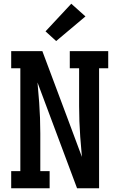

<svg xmlns="http://www.w3.org/2000/svg" viewBox="-20 -1009 640 1029"><path d="M40 0V-92H89V-643H40V-735H207L340 -380L419 -168L410 -276Q407 -317 405.5 -358.5Q404 -400 404 -441V-643H354V-735H560V-643H511V0H393L181 -567L190 -459Q193 -418 194.5 -376.5Q196 -335 196 -294V-92H246V0ZM281 -789 224 -841 362 -989 438 -921Z"/></svg>

Font: Iosevka Slab Semibold Extended
Style: Regular
Weight: 600
Width: 7
Monospace: yes
Designer: Belleve Invis
Foundry: Belleve Invis
Version: Version 11.1.0; ttfautohint (v1.8.3)